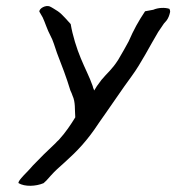

<svg xmlns="http://www.w3.org/2000/svg" viewBox="-20 -511 578 630"><path d="M109 -473 120 -454C126 -442 136 -411 145 -395C155 -377 159 -359 167 -337C183 -296 198 -257 211 -214C214 -208 216 -203 218 -197C228 -176 225 -151 227 -126C213 -103 195 -76 173 -52C169 -49 166 -45 162 -41C134 -15 110 9 88 32C80 41 73 49 65 57C61 61 37 85 41 90C61 102 97 101 123 90C128 86 135 79 146 66C164 46 170 42 193 21C233 -15 266 -49 304 -107C309 -115 317 -125 325 -137C357 -182 376 -212 412 -261C443 -303 472 -361 499 -406L518 -434L526 -443C533 -452 536 -462 538 -471C539 -475 537 -479 536 -482C521 -487 499 -486 483 -479L456 -474C434 -441 419 -414 402 -375C393 -359 382 -338 368 -315C347 -282 332 -272 313 -249C298 -229 296 -226 289 -214C289 -216 286 -220 284 -229C274 -258 258 -288 245 -320C232 -351 218 -395 212 -432C203 -441 186 -463 170 -474C162 -479 150 -487 143 -490C130 -495 109 -484 109 -473Z"/></svg>

Font: Vapor
Style: Obl
Weight: 400
Foundry: Cannot Into Space Fonts
Version: Version 0.179